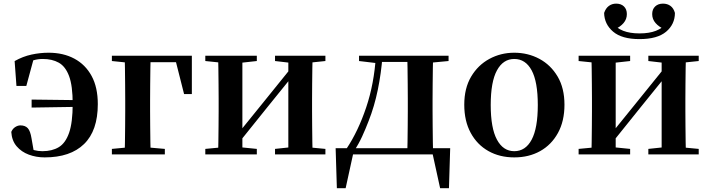

<svg xmlns="http://www.w3.org/2000/svg" viewBox="-20 -838 3850 1042"><path d="M222.4 16.2Q176.5 16.2 136.3 1.2Q96.2 -13.7 70.2 -44.2Q44.2 -74.8 41.2 -122.1Q48.4 -139.4 62.5 -148.4Q76.6 -157.5 90.9 -157.5Q116.7 -157.5 130.7 -142.4Q144.7 -127.2 151.1 -87L164.9 -7.6L111.1 -45.4Q145.1 -28.8 165.9 -23.1Q186.7 -17.5 210.4 -17.5Q262.6 -17.5 299 -39.3Q335.4 -61.1 355 -117.3Q374.5 -173.5 374.5 -274.6Q374.5 -372.4 355 -424.8Q335.5 -477.3 299.2 -497.7Q263 -518 212.6 -518Q185.8 -518 162.2 -511Q138.7 -503.9 113.8 -487.2L165.4 -528.6L122.8 -371.5H69.3L59.4 -506.5Q104 -531.7 150.9 -541.8Q197.8 -551.9 243.5 -551.9Q323.5 -551.9 383.5 -519.7Q443.6 -487.5 477.2 -425.7Q510.8 -363.9 510.8 -273.1Q510.8 -128.8 436.2 -56.3Q361.7 16.2 222.4 16.2ZM151.6 -254.2V-297.6L438.8 -294.1V-258.7Z M655.9 0Q657.6 -25.5 658.1 -67.4Q658.6 -109.4 659.1 -154.7Q659.6 -200 659.6 -234.8V-292.5Q659.6 -331.7 659.1 -378.5Q658.6 -425.4 658.1 -468.2Q657.6 -511 655.9 -535.7H797.6Q796.6 -511 796.1 -468.2Q795.6 -425.4 795.1 -378.5Q794.6 -331.7 794.6 -292.5V-234.8Q794.6 -200 795.1 -154.7Q795.6 -109.4 796.1 -67.4Q796.6 -25.5 797.6 0ZM726.9 -500.4V-535.7H1021.2L1021.2 -327.4H979L928.4 -527.4L963 -500.4ZM587.2 0V-29.9L695.7 -40.2H757.3L874.6 -29.9V0ZM587.2 -506.8V-535.7H726.9V-495.5H697Z M1094.2 0V-29.9L1203 -40.2H1271.4L1373.8 -29.9V0ZM1472.6 0V-29.9L1569.5 -40.2H1637.3L1746 -29.9V0ZM1162.9 0Q1164.6 -25.5 1165.1 -67.4Q1165.6 -109.4 1166.1 -154.7Q1166.6 -200 1166.6 -234.8V-301.2Q1166.6 -335.7 1166.1 -381Q1165.6 -426.4 1165.1 -468.7Q1164.6 -511 1162.9 -535.7H1295.4V0ZM1266.7 -51.6 1218.4 -77.8H1243.4L1402.6 -274.4L1573 -485.4L1620.7 -460.9H1596.5L1432.2 -257.7ZM1544.8 0V-535.7H1676.6Q1675.6 -511 1675.1 -468.7Q1674.6 -426.4 1674.1 -381Q1673.6 -335.7 1673.6 -301.2V-234.8Q1673.6 -200 1674.1 -154.7Q1674.6 -109.4 1675.1 -67.4Q1675.6 -25.5 1676.6 0ZM1094.2 -506.8V-535.7H1373.8V-506.8L1271.7 -495.5H1204ZM1472.6 -506.8V-535.7H1746V-506.8L1637.5 -495.5H1569.8Z M2347.1 0H1879.3L1899.5 -16.4L1855.8 183.5H1808.2L1801.5 -33.6H2423.2L2416.5 183.5H2368.6L2324.5 -17.9ZM2189.4 0Q2191.2 -25.5 2191.7 -67.4Q2192.2 -109.4 2192.7 -154.7Q2193.2 -200 2193.2 -234.8V-301.2Q2193.2 -335.7 2192.7 -381Q2192.2 -426.4 2191.7 -468.7Q2191.2 -511 2189.4 -535.7H2330.6Q2329.6 -511 2329.1 -468.7Q2328.6 -426.4 2328.1 -381Q2327.6 -335.7 2327.6 -301.2V-234.8Q2327.6 -200 2328.1 -154.7Q2328.6 -109.4 2329.1 -67.4Q2329.6 -25.5 2330.6 0ZM1928.5 -506.8V-535.7H2030.5V-495.5H2023.4ZM2264 -495.5V-535.7H2414.4V-506.8L2294 -495.5ZM1860.9 -31.5Q1923.7 -125.6 1967.2 -254.7Q2010.7 -383.7 2020.1 -535.7H2056.1Q2048.9 -440.9 2030.4 -350.8Q2011.9 -260.8 1980.9 -182.2Q1964 -138.1 1945.2 -97.1Q1926.3 -56.1 1903.3 -21.6V-8.9ZM2030.5 -501.8V-535.7H2265.3V-501.8Z M2771 16.2Q2691.7 16.2 2630.5 -18.3Q2569.3 -52.8 2534.5 -117Q2499.6 -181.2 2499.6 -269.8Q2499.6 -359.1 2536.8 -422Q2574 -484.9 2635.9 -518.4Q2697.8 -551.9 2771 -551.9Q2845.1 -551.9 2907.1 -518.8Q2969 -485.6 3006.2 -422.7Q3043.4 -359.8 3043.4 -269.8Q3043.4 -180.5 3008 -116.3Q2972.6 -52 2911.4 -17.9Q2850.2 16.2 2771 16.2ZM2771 -17.5Q2832 -17.5 2865.4 -80.1Q2898.7 -142.6 2898.7 -268.1Q2898.7 -394.2 2865.4 -456.1Q2832 -518 2771 -518Q2710.7 -518 2677 -456.1Q2643.2 -394.2 2643.2 -268.1Q2643.2 -142.6 2677 -80.1Q2710.7 -17.5 2771 -17.5Z M3450.6 -625.8Q3354.8 -625.8 3307.3 -666.3Q3259.9 -706.8 3258.6 -767.8Q3267.5 -793.6 3284.5 -805.9Q3301.5 -818.3 3324 -818.3Q3350.5 -818.3 3366.3 -803Q3382 -787.8 3382 -761.5Q3382 -733.7 3363.9 -712.7Q3345.9 -691.8 3316.8 -679.3L3296.9 -717.1Q3326.2 -685.1 3362.2 -670.9Q3398.3 -656.7 3450.6 -656.7Q3503.5 -656.7 3539.8 -670.9Q3576.1 -685.1 3604.6 -717.1L3585.4 -679.3Q3556.4 -691.8 3538 -712.7Q3519.5 -733.7 3519.5 -761.5Q3519.5 -787.8 3535.6 -803Q3551.7 -818.3 3578 -818.3Q3601.8 -818.3 3618.8 -805.9Q3635.7 -793.6 3642.9 -767.8Q3642.7 -706.1 3595.1 -665.9Q3547.4 -625.8 3450.6 -625.8ZM3120.2 0V-29.9L3229 -40.2H3297.4L3399.8 -29.9V0ZM3498.6 0V-29.9L3595.5 -40.2H3663.3L3772 -29.9V0ZM3188.9 0Q3190.6 -25.5 3191.1 -67.4Q3191.6 -109.4 3192.1 -154.7Q3192.6 -200 3192.6 -234.8V-301.2Q3192.6 -335.7 3192.1 -381Q3191.6 -426.4 3191.1 -468.7Q3190.6 -511 3188.9 -535.7H3321.4V0ZM3292.7 -51.6 3244.4 -77.8H3269.4L3428.6 -274.4L3599 -485.4L3646.7 -460.9H3622.5L3458.2 -257.7ZM3570.8 0V-535.7H3702.6Q3701.6 -511 3701.1 -468.7Q3700.6 -426.4 3700.1 -381Q3699.6 -335.7 3699.6 -301.2V-234.8Q3699.6 -200 3700.1 -154.7Q3700.6 -109.4 3701.1 -67.4Q3701.6 -25.5 3702.6 0ZM3120.2 -506.8V-535.7H3399.8V-506.8L3297.7 -495.5H3230ZM3498.6 -506.8V-535.7H3772V-506.8L3663.5 -495.5H3595.8Z"/></svg>

Font: Noto Serif SC ExtraLight
Style: Regular
Weight: 200
Designer: Ryoko NISHIZUKA 西塚涼子 (kana & ideographs); Frank Grießhammer (Latin, Greek & Cyrillic); Wenlong ZHANG 张文龙 (bopomofo); San
Foundry: Adobe
Version: Version 2.002-H1;hotconv 1.1.0;makeotfexe 2.6.0